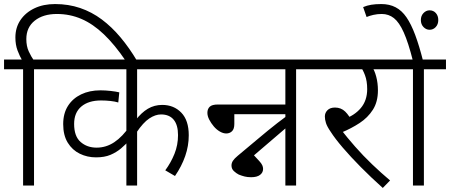

<svg xmlns="http://www.w3.org/2000/svg" viewBox="-20 -916 2222 948"><path d="M252 -896Q318 -896 375.5 -876.5Q433 -857 482.5 -820Q532 -783 575.5 -731Q619 -679 657 -615H601Q547 -695 493 -746.5Q439 -798 382 -822.5Q325 -847 261 -847Q193 -847 151.5 -814Q110 -781 110 -723Q110 -688 122 -662Q134 -636 149 -615H91Q77 -639 66.5 -667Q56 -695 56 -731Q56 -780 81 -817Q106 -854 150 -875Q194 -896 252 -896ZM94 -574H0V-622H257V-574H148V0H94Z M977 -574H657V-318L649 -322Q678 -360 710 -379Q742 -398 781 -398Q838 -398 875 -360Q912 -322 912 -248Q912 -196 894.5 -145.5Q877 -95 844 -47L796 -75Q824 -113 841.5 -156.5Q859 -200 859 -249Q859 -299 837.5 -325Q816 -351 775 -351Q747 -351 717 -331Q687 -311 654 -262L657 -287V0H604V-232L619 -224Q601 -203 578 -183.5Q555 -164 525.5 -151.5Q496 -139 454 -139Q411 -139 374 -157Q337 -175 314.5 -211.5Q292 -248 292 -303Q292 -356 315.5 -393Q339 -430 380.5 -450Q422 -470 476 -470Q500 -470 526.5 -467Q553 -464 569 -460L564 -410Q548 -415 525 -417.5Q502 -420 479 -420Q417 -420 381.5 -390Q346 -360 346 -304Q346 -243 378 -215Q410 -187 457 -187Q504 -187 544.5 -214Q585 -241 622 -295L604 -247V-574H242V-622H977Z M1389 -574H962V-622H1552V-574H1442V0H1389ZM1220 -41Q1202 -41 1188 -44.5Q1174 -48 1159 -54Q1147 -60 1135 -71Q1123 -82 1123 -99Q1123 -111 1130 -122Q1137 -133 1154 -147L1252 -229Q1279 -252 1302.5 -271Q1326 -290 1349.5 -308.5Q1373 -327 1398 -345L1429 -316L1234 -149L1260 -121Q1271 -109 1275 -100Q1279 -91 1279 -82Q1279 -64 1264 -52.5Q1249 -41 1220 -41ZM1097 -257Q1082 -257 1065.5 -266.5Q1049 -276 1035.5 -292Q1022 -308 1013 -325.5Q1004 -343 1004 -359Q1004 -378 1015.5 -389Q1027 -400 1056 -400H1399V-352H1137V-304Q1137 -279 1125.5 -268Q1114 -257 1097 -257Z M1803 -574 1816 -587Q1829 -570 1837.5 -538Q1846 -506 1846 -470Q1846 -413 1821 -374Q1796 -335 1755.5 -308.5Q1715 -282 1667 -262L1663 -277Q1694 -237 1733.5 -192Q1773 -147 1817.5 -104.5Q1862 -62 1906 -25L1870 12Q1812 -40 1761.5 -91Q1711 -142 1672.5 -187Q1634 -232 1613 -265Q1595 -291 1589.5 -308.5Q1584 -326 1584 -341Q1584 -359 1597 -372Q1610 -385 1634 -385Q1664 -385 1684.5 -365Q1705 -345 1724 -306L1676 -327Q1730 -345 1761.5 -382.5Q1793 -420 1793 -476Q1793 -516 1782 -545Q1771 -574 1760 -586L1793 -574H1537V-622H1940V-574Z M2073 -574V0H2019V-574H1925V-622H2182V-574ZM2019 -615Q1996 -706 1973.5 -756Q1951 -806 1925 -826.5Q1899 -847 1865 -847Q1843 -847 1823.5 -842.5Q1804 -838 1790 -832L1773 -881Q1792 -889 1813 -892.5Q1834 -896 1863 -896Q1903 -896 1933.5 -880Q1964 -864 1987 -830.5Q2010 -797 2030 -743.5Q2050 -690 2069 -615ZM2058 -817Q2058 -838 2071 -851.5Q2084 -865 2101 -865Q2120 -865 2132 -851.5Q2144 -838 2144 -817Q2144 -796 2131.5 -782.5Q2119 -769 2101 -769Q2084 -769 2071 -782.5Q2058 -796 2058 -817Z"/></svg>

Font: Noto Sans Devanagari Light
Style: Regular
Weight: 300
Version: Version 2.003